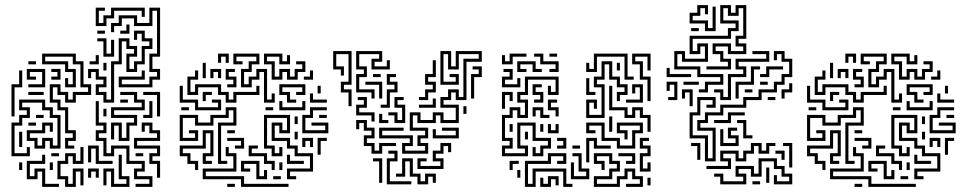

<svg xmlns="http://www.w3.org/2000/svg" viewBox="-20 -716 3800 752"><path d="M355 -614V-686H391V-674H367V-626H385V-656H415V-686H547V-650H535V-674H427V-644H397V-614ZM445 -374V-416H535V-440H547V-404H457V-386H565V-416H595V-434H565V-506H595V-674H577V-614H505V-644H457V-614H427V-590H415V-626H445V-656H517V-626H565V-686H607V-494H577V-446H607V-404H577V-374ZM451 -584V-596H475V-620H487V-584ZM385 -314V-344H355V-386H385V-404H355V-434H337V-410H325V-446H367V-416H397V-374H367V-356H397V-326H415V-476H445V-566H487V-536H517V-494H487V-446H505V-476H535V-536H565V-554H535V-584H517V-560H505V-596H547V-566H577V-524H547V-464H517V-434H475V-506H505V-524H475V-554H457V-464H427V-314ZM361 -584V-596H391V-584ZM385 -494V-554H361V-566H397V-506H415V-560H427V-494ZM235 -134V-176H265V-194H235V-284H205V-314H175V-386H217V-356H247V-326H265V-356H325V-374H295V-464H265V-494H157V-476H247V-446H277V-374H235V-410H247V-386H265V-434H235V-464H145V-506H277V-476H307V-386H337V-344H277V-314H235V-344H205V-374H187V-326H217V-296H247V-206H277V-164H247V-146H271V-134ZM331 -464V-476H355V-500H367V-464ZM91 -464V-476H121V-464ZM385 -440V-470H397V-440ZM91 -374V-386H145V-434H97V-416H121V-404H85V-446H157V-374ZM181 -404V-416H205V-434H181V-446H217V-404ZM25 -260V-386H55V-440H67V-374H37V-260ZM91 -344V-356H151V-344ZM445 -164V-224H427V-170H415V-236H457V-176H475V-236H505V-254H415V-296H535V-314H505V-344H451V-356H517V-326H547V-284H427V-266H517V-224H487V-164ZM595 -260V-344H541V-356H607V-260ZM451 -314V-326H481V-314ZM25 -104V-236H55V-266H85V-284H55V-326H157V-296H187V-266H217V-134H175V-164H157V-134H115V-164H85V-206H145V-236H187V-200H175V-224H157V-194H97V-176H127V-146H145V-176H187V-146H205V-254H175V-284H145V-314H67V-296H97V-254H67V-224H37V-116H85V-140H97V-104ZM541 -254V-266H565V-320H577V-254ZM511 16V4H565V-14H505V-56H535V-74H475V-134H427V-104H385V-164H355V-206H385V-224H355V-320H367V-236H397V-194H367V-176H397V-116H415V-146H487V-86H547V-44H517V-26H577V16ZM385 -260V-290H397V-260ZM121 -254V-266H151V-254ZM91 -224V-236H121V-224ZM595 -20V-74H565V-116H595V-134H505V-176H595V-194H565V-224H547V-200H535V-236H577V-206H607V-164H517V-146H607V-104H577V-86H607V-20ZM55 -140V-200H67V-140ZM355 -74V-134H337V-80H325V-146H367V-86H421V-74ZM235 16V-14H205V-86H235V-116H277V-86H295V-140H307V-74H265V-104H247V-74H217V-26H247V4H265V-56H307V10H295V-44H277V16ZM181 -104V-116H211V-104ZM511 -104V-116H541V-104ZM415 16V-44H397V10H385V-56H427V4H475V-14H445V-110H457V-26H487V16ZM145 16V-44H127V-14H85V-86H145V-110H157V-74H97V-26H115V-56H157V4H211V16ZM175 -50V-80H187V-50ZM55 -50V-80H67V-50ZM325 -20V-56H367V-20H355V-44H337V-20Z M834 -470V-506H876V-470H864V-494H846V-470ZM1014 -314V-434H996V-404H966V-374H924V-446H954V-476H984V-494H906V-476H930V-464H894V-506H996V-464H966V-434H936V-386H954V-416H984V-446H1026V-326H1044V-350H1056V-314ZM1044 -404V-464H1014V-506H1086V-476H1104V-500H1116V-464H1074V-494H1026V-476H1056V-416H1074V-446H1116V-416H1134V-446H1164V-464H1140V-476H1176V-434H1146V-404H1104V-434H1086V-404ZM774 -410V-470H786V-410ZM804 -410V-446H846V-410H834V-434H816V-410ZM870 -374V-386H894V-404H864V-446H900V-434H876V-416H906V-374ZM1170 -404V-416H1194V-440H1206V-404ZM864 -314V-344H834V-374H756V-344H714V-416H744V-440H756V-404H726V-356H744V-386H846V-356H876V-326H894V-356H984V-380H996V-344H906V-314ZM1104 -314V-344H1074V-386H1176V-344H1140V-356H1164V-374H1086V-356H1116V-326H1140V-314ZM744 -284V-314H684V-380H696V-326H756V-296H834V-314H810V-326H846V-284ZM1224 -350V-380H1236V-350ZM774 -320V-356H810V-344H786V-320ZM1194 -314V-350H1206V-326H1260V-314ZM1074 -284V-320H1086V-296H1164V-320H1176V-284ZM834 -74V-236H894V-284H876V-254H816V-224H744V-254H696V-176H744V-194H720V-206H756V-164H684V-266H756V-236H804V-266H864V-296H906V-224H846V-86H870V-74ZM1164 -194V-266H1194V-296H1260V-284H1206V-254H1176V-206H1254V-224H1200V-236H1266V-194ZM1020 -284V-296H1050V-284ZM690 -284V-296H720V-284ZM1104 -14V-56H1194V-104H1134V-134H1104V-164H1044V-236H1086V-206H1104V-254H1026V-146H1056V-116H1074V-140H1086V-104H1044V-134H1014V-266H1116V-194H1074V-224H1056V-176H1116V-146H1146V-116H1206V-44H1116V-26H1140V-14ZM1230 -254V-266H1260V-254ZM1134 -230V-260H1146V-230ZM744 -50V-74H714V-104H684V-146H774V-206H816V-104H786V-86H810V-74H774V-116H804V-194H786V-134H696V-116H726V-86H756V-50ZM870 -194V-206H900V-194ZM1134 -170V-200H1146V-170ZM900 -134V-146H924V-164H870V-176H936V-134ZM1164 -140V-176H1206V-140H1194V-164H1176V-140ZM1224 -110V-176H1260V-164H1236V-110ZM1044 -50V-74H1014V-104H954V-146H990V-134H966V-116H1026V-86H1056V-50ZM924 16V-14H774V-56H894V-104H864V-140H876V-116H906V-44H786V-26H936V4H1110V16ZM1104 -74V-110H1116V-86H1170V-74ZM984 -14V-74H936V-56H960V-44H924V-86H996V-26H1014V-50H1026V-14ZM1074 -50V-80H1086V-50ZM1050 -14V-26H1080V-14ZM870 16V4H900V16Z M1345 -300V-354H1315V-396H1345V-504H1297V-456H1327V-420H1315V-444H1285V-516H1357V-384H1327V-366H1357V-300ZM1435 -330V-354H1375V-426H1405V-444H1375V-516H1477V-474H1447V-456H1495V-480H1507V-444H1435V-486H1465V-504H1387V-456H1417V-414H1387V-366H1447V-330ZM1555 -114V-156H1585V-174H1465V-216H1561V-204H1477V-186H1597V-144H1567V-126H1645V-144H1615V-186H1645V-204H1585V-276H1627V-246H1675V-276H1717V-246H1765V-294H1705V-336H1735V-366H1777V-336H1795V-486H1855V-504H1777V-444H1735V-504H1717V-396H1765V-414H1741V-426H1777V-384H1705V-516H1747V-456H1765V-516H1867V-474H1807V-324H1765V-354H1747V-324H1717V-306H1777V-234H1705V-264H1687V-234H1615V-264H1597V-216H1657V-174H1627V-156H1657V-114ZM1621 -324V-336H1645V-366H1675V-384H1645V-426H1675V-480H1687V-414H1657V-396H1687V-354H1657V-324ZM1825 -330V-426H1855V-444H1831V-456H1867V-414H1837V-330ZM1471 -294V-306H1495V-366H1525V-384H1495V-426H1531V-414H1507V-396H1537V-354H1507V-294ZM1441 -414V-426H1471V-414ZM1465 -330V-384H1411V-396H1477V-330ZM1435 -240V-264H1375V-306H1405V-324H1381V-336H1417V-294H1387V-276H1447V-240ZM1525 -234V-264H1501V-276H1537V-246H1555V-294H1525V-336H1561V-324H1537V-306H1567V-234ZM1621 -294V-306H1675V-330H1687V-294ZM1795 -270V-300H1807V-270ZM1465 -234V-270H1477V-246H1501V-234ZM1435 -114V-144H1405V-186H1435V-204H1405V-234H1387V-210H1375V-246H1417V-216H1447V-174H1417V-156H1447V-126H1465V-156H1531V-144H1477V-114ZM1675 -174V-210H1687V-186H1765V-204H1711V-216H1777V-174ZM1615 -54V-96H1651V-84H1627V-66H1705V-84H1675V-126H1705V-156H1747V-120H1735V-144H1717V-114H1687V-96H1717V-54ZM1495 6V-96H1525V-114H1501V-126H1537V-84H1507V-6H1591V6ZM1465 0V-84H1441V-96H1477V0ZM1615 6V-24H1585V-84H1567V-24H1531V-36H1555V-96H1597V-36H1627V-6H1645V-36H1687V0H1675V-24H1657V6Z M1946 -464V-500H1958V-476H1976V-506H2042V-494H1988V-464ZM2132 -434V-446H2156V-464H2096V-494H2072V-506H2108V-476H2168V-434ZM2132 -494V-506H2162V-494ZM2426 -404V-494H2318V-434H2276V-470H2288V-446H2306V-506H2438V-416H2462V-404ZM2516 -320V-404H2486V-464H2456V-506H2528V-440H2516V-494H2468V-476H2498V-416H2528V-320ZM2006 -434V-476H2078V-446H2102V-434H2066V-464H2018V-446H2042V-434ZM2276 -254V-326H2318V-290H2306V-314H2288V-266H2336V-374H2306V-416H2336V-476H2378V-416H2408V-386H2438V-344H2408V-320H2396V-356H2426V-374H2396V-404H2366V-464H2348V-404H2318V-386H2348V-254ZM2396 -440V-470H2408V-440ZM1946 -374V-416H1976V-434H1952V-446H1988V-404H1958V-386H2006V-410H2018V-374ZM1946 -104V-146H1976V-164H1946V-266H1976V-296H2018V-266H2036V-314H2006V-356H2036V-416H2168V-344H2126V-380H2138V-356H2156V-404H2048V-344H2018V-326H2048V-254H2006V-284H1988V-254H1958V-176H1988V-134H1958V-116H2036V-134H2006V-236H2078V-176H2138V-134H2108V-104H2066V-140H2078V-116H2096V-146H2126V-164H2066V-224H2018V-146H2048V-104ZM2276 -344V-410H2288V-356H2312V-344ZM2432 -314V-326H2486V-374H2468V-350H2456V-386H2498V-314ZM2072 -314V-326H2096V-344H2066V-386H2102V-374H2078V-356H2108V-314ZM2516 -200V-254H2486V-284H2468V-254H2426V-284H2366V-380H2378V-296H2438V-266H2456V-296H2498V-266H2528V-200ZM1946 -290V-356H1988V-320H1976V-344H1958V-290ZM2156 -260V-284H2126V-326H2162V-314H2138V-296H2168V-260ZM2096 -254V-284H2078V-260H2066V-296H2108V-266H2132V-254ZM2366 -200V-260H2378V-200ZM2396 -134V-164H2336V-224H2288V-206H2312V-194H2276V-236H2348V-176H2408V-146H2456V-206H2486V-224H2408V-206H2438V-170H2426V-194H2396V-236H2498V-194H2468V-134ZM1976 -200V-230H1988V-200ZM2096 -200V-230H2108V-200ZM2126 -194V-230H2138V-206H2156V-230H2168V-194ZM2036 -170V-200H2048V-170ZM2486 -44V-116H2516V-134H2486V-176H2522V-164H2498V-146H2528V-104H2498V-56H2516V-80H2528V-44ZM2162 -134V-146H2186V-164H2162V-176H2198V-134ZM2276 -80V-176H2318V-146H2372V-134H2306V-164H2288V-80ZM2222 -134V-146H2252V-134ZM2036 16V-86H2126V-116H2198V-74H2162V-86H2186V-104H2138V-74H2048V4H2066V-56H2198V4H2222V16H2186V-44H2078V16ZM2216 -14V-80H2228V-26H2276V-44H2246V-104H2222V-116H2258V-56H2288V-14ZM2306 16V-26H2366V-56H2396V-74H2366V-104H2318V-86H2348V-50H2336V-74H2306V-116H2378V-86H2408V-44H2378V-14H2318V4H2396V-26H2426V-56H2468V-26H2498V16H2432V4H2486V-14H2456V-44H2438V-14H2408V16ZM2432 -74V-86H2456V-104H2402V-116H2468V-74ZM1976 -50V-86H2012V-74H1988V-50ZM2006 -20V-50H2018V-20ZM2096 16V-20H2108V4H2126V-26H2168V10H2156V-14H2138V16ZM2516 10V-20H2528V10Z M2717 -354V-366H2741V-396H2801V-414H2711V-444H2621V-516H2663V-486H2741V-534H2723V-504H2681V-576H2831V-606H2861V-624H2801V-696H2843V-666H2861V-696H2903V-564H2873V-546H2903V-504H2831V-534H2783V-516H2813V-486H2843V-444H2747V-456H2831V-474H2801V-504H2771V-546H2843V-516H2891V-534H2861V-576H2891V-684H2873V-654H2831V-684H2813V-636H2873V-594H2843V-564H2693V-516H2711V-546H2753V-474H2651V-504H2633V-456H2723V-426H2813V-384H2753V-354ZM2741 -594V-624H2681V-666H2711V-696H2753V-660H2741V-684H2723V-654H2693V-636H2753V-606H2771V-690H2783V-594ZM2687 -594V-606H2717V-594ZM2741 -84V-174H2681V-276H2711V-336H2783V-294H2747V-306H2771V-324H2723V-264H2693V-186H2753V-96H2771V-204H2711V-246H2741V-276H2801V-306H2891V-336H2951V-366H3011V-396H3041V-426H3071V-474H3041V-504H3023V-480H3011V-516H3053V-486H3083V-414H3053V-384H3023V-354H2963V-324H2903V-294H2813V-264H2753V-234H2723V-216H2783V-84ZM2801 -324V-354H2777V-366H2813V-336H2831V-426H2891V-444H2861V-486H2981V-504H2927V-516H2993V-474H2873V-456H2903V-414H2843V-324ZM2957 -414V-426H2981V-456H3047V-444H2993V-414ZM2861 -330V-396H2921V-456H2957V-444H2933V-384H2873V-330ZM2591 -414V-450H2603V-426H2687V-414ZM2957 -384V-396H2987V-384ZM2597 -324V-336H2621V-384H2603V-360H2591V-396H2633V-324ZM2657 -384V-396H2717V-384ZM3041 -330V-366H3071V-390H3083V-354H3053V-330ZM2681 -300V-354H2663V-330H2651V-366H2693V-300ZM2897 -354V-366H2927V-354ZM2987 -324V-336H3017V-324ZM2777 -234V-246H2831V-276H2897V-264H2843V-234ZM2891 -174V-234H2867V-246H2903V-186H2927V-174ZM2801 -144V-210H2813V-156H2861V-174H2831V-216H2867V-204H2843V-186H2873V-144ZM2711 -90V-144H2687V-156H2723V-90ZM2747 -54V-66H2831V-84H2801V-126H2873V-96H2891V-126H2921V-156H2963V-126H2981V-156H3017V-144H2993V-114H2951V-144H2933V-114H2903V-84H2861V-114H2813V-96H2843V-54ZM3071 -60V-144H3047V-156H3083V-60ZM3041 -90V-114H3017V-126H3053V-90ZM2801 6V-24H2777V-36H2813V-6H2891V-24H2861V-66H2933V-36H2951V-96H3023V-66H3053V-36H3083V6H3011V-30H3023V-6H3071V-24H3041V-54H3011V-84H2963V-24H2921V-54H2873V-36H2903V6ZM2981 0V-60H2993V0ZM2927 6V-6H2957V6Z M3291 -470V-506H3333V-470H3321V-494H3303V-470ZM3471 -314V-434H3453V-404H3423V-374H3381V-446H3411V-476H3441V-494H3363V-476H3387V-464H3351V-506H3453V-464H3423V-434H3393V-386H3411V-416H3441V-446H3483V-326H3501V-350H3513V-314ZM3501 -404V-464H3471V-506H3543V-476H3561V-500H3573V-464H3531V-494H3483V-476H3513V-416H3531V-446H3573V-416H3591V-446H3621V-464H3597V-476H3633V-434H3603V-404H3561V-434H3543V-404ZM3231 -410V-470H3243V-410ZM3261 -410V-446H3303V-410H3291V-434H3273V-410ZM3327 -374V-386H3351V-404H3321V-446H3357V-434H3333V-416H3363V-374ZM3627 -404V-416H3651V-440H3663V-404ZM3321 -314V-344H3291V-374H3213V-344H3171V-416H3201V-440H3213V-404H3183V-356H3201V-386H3303V-356H3333V-326H3351V-356H3441V-380H3453V-344H3363V-314ZM3561 -314V-344H3531V-386H3633V-344H3597V-356H3621V-374H3543V-356H3573V-326H3597V-314ZM3201 -284V-314H3141V-380H3153V-326H3213V-296H3291V-314H3267V-326H3303V-284ZM3681 -350V-380H3693V-350ZM3231 -320V-356H3267V-344H3243V-320ZM3651 -314V-350H3663V-326H3717V-314ZM3531 -284V-320H3543V-296H3621V-320H3633V-284ZM3291 -74V-236H3351V-284H3333V-254H3273V-224H3201V-254H3153V-176H3201V-194H3177V-206H3213V-164H3141V-266H3213V-236H3261V-266H3321V-296H3363V-224H3303V-86H3327V-74ZM3621 -194V-266H3651V-296H3717V-284H3663V-254H3633V-206H3711V-224H3657V-236H3723V-194ZM3477 -284V-296H3507V-284ZM3147 -284V-296H3177V-284ZM3561 -14V-56H3651V-104H3591V-134H3561V-164H3501V-236H3543V-206H3561V-254H3483V-146H3513V-116H3531V-140H3543V-104H3501V-134H3471V-266H3573V-194H3531V-224H3513V-176H3573V-146H3603V-116H3663V-44H3573V-26H3597V-14ZM3687 -254V-266H3717V-254ZM3591 -230V-260H3603V-230ZM3201 -50V-74H3171V-104H3141V-146H3231V-206H3273V-104H3243V-86H3267V-74H3231V-116H3261V-194H3243V-134H3153V-116H3183V-86H3213V-50ZM3327 -194V-206H3357V-194ZM3591 -170V-200H3603V-170ZM3357 -134V-146H3381V-164H3327V-176H3393V-134ZM3621 -140V-176H3663V-140H3651V-164H3633V-140ZM3681 -110V-176H3717V-164H3693V-110ZM3501 -50V-74H3471V-104H3411V-146H3447V-134H3423V-116H3483V-86H3513V-50ZM3381 16V-14H3231V-56H3351V-104H3321V-140H3333V-116H3363V-44H3243V-26H3393V4H3567V16ZM3561 -74V-110H3573V-86H3627V-74ZM3441 -14V-74H3393V-56H3417V-44H3381V-86H3453V-26H3471V-50H3483V-14ZM3531 -50V-80H3543V-50ZM3507 -14V-26H3537V-14ZM3327 16V4H3357V16Z"/></svg>

Font: Rubik Maze
Style: Regular
Weight: 400
Designer: Hubert and Fischer, NaN
Foundry: Hubert and Fischer, NaN
Version: Version 2.200